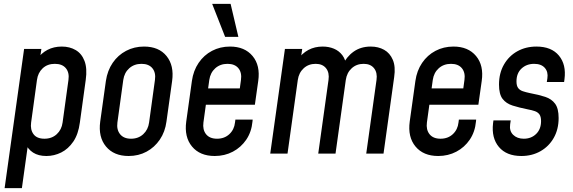

<svg xmlns="http://www.w3.org/2000/svg" viewBox="-20 -800 2986 1000"><path d="M4 180 105.5 -545H195.5L184.5 -470L172 -490.5Q194.5 -523 227.2 -540.2Q260 -557.5 302 -557.5Q343 -557.5 374.2 -539.2Q405.5 -521 420.2 -482.5Q435 -444 426.5 -383.5L396 -162Q388 -101 361.8 -62.5Q335.5 -24 298.8 -5.8Q262 12.5 221.5 12.5Q180 12.5 152.5 -5.2Q125 -23 111.5 -54.5L129.5 -75L94 180ZM211.5 -77.5Q250 -77.5 275.5 -101Q301 -124.5 306 -162L336.5 -383.5Q342 -421.5 323.2 -444.5Q304.5 -467.5 265.5 -467.5Q227 -467.5 202.2 -444.2Q177.5 -421 172.5 -383.5L142 -161.5Q137 -125 154.5 -101.2Q172 -77.5 211.5 -77.5Z M650 12.5Q573 12.5 532 -37Q491 -86.5 502 -167L531.5 -378.5Q539.5 -432.5 567 -472.8Q594.5 -513 636.8 -535.2Q679 -557.5 730 -557.5Q807.5 -557.5 847.5 -508Q887.5 -458.5 876.5 -378.5L847 -167Q840 -113.5 812.5 -73Q785 -32.5 743.2 -10Q701.5 12.5 650 12.5ZM662.5 -77.5Q700.5 -77.5 726 -101Q751.5 -124.5 756.5 -162L787 -383.5Q792.5 -421.5 773.8 -444.5Q755 -467.5 717 -467.5Q679 -467.5 653.2 -444.5Q627.5 -421.5 622 -383.5L591.5 -162Q586.5 -124.5 605.5 -101Q624.5 -77.5 662.5 -77.5Z M1098.5 12.5Q1021 12.5 980 -37Q939 -86.5 950 -167L979.5 -378.5Q987 -432 1014.5 -472.5Q1042 -513 1084.2 -535.2Q1126.5 -557.5 1178 -557.5Q1254.5 -557.5 1295.5 -508.2Q1336.5 -459 1325 -378.5L1307.5 -254.5H1037.5L1049 -339.5H1229L1235 -383.5Q1240.5 -421.5 1221.8 -444.5Q1203 -467.5 1165 -467.5Q1127 -467.5 1101.2 -444.5Q1075.5 -421.5 1070 -383.5L1039.5 -162Q1034.5 -124.5 1053.2 -101Q1072 -77.5 1110.5 -77.5Q1149 -77.5 1174.5 -101.2Q1200 -125 1204 -162L1206 -177H1296L1295 -167Q1290 -113 1262.8 -72.8Q1235.5 -32.5 1192.8 -10Q1150 12.5 1098.5 12.5ZM1152.5 -608 1085 -780H1181L1221.5 -608Z M1387.5 0 1464 -545H1554L1543 -469L1530.5 -489Q1553 -522 1586 -539.8Q1619 -557.5 1660.5 -557.5Q1692.5 -557.5 1719 -546.5Q1745.5 -535.5 1763 -512.5Q1780.5 -489.5 1784.5 -453.5L1762.5 -457.5Q1784 -504 1821.5 -530.8Q1859 -557.5 1911 -557.5Q1950.5 -557.5 1980.8 -540.5Q2011 -523.5 2026 -488.2Q2041 -453 2033 -398.5L1977.5 0H1887.5L1941 -383.5Q1946.5 -421.5 1928.2 -444.5Q1910 -467.5 1874 -467.5Q1837 -467.5 1811.8 -444.5Q1786.5 -421.5 1781 -383.5L1727.5 0H1637.5L1691 -383.5Q1696.5 -421.5 1678.2 -444.5Q1660 -467.5 1624 -467.5Q1587 -467.5 1561.8 -444.5Q1536.5 -421.5 1531 -383.5L1477.5 0Z M2262.5 12.5Q2185 12.5 2144 -37Q2103 -86.5 2114 -167L2143.5 -378.5Q2151 -432 2178.5 -472.5Q2206 -513 2248.2 -535.2Q2290.5 -557.5 2342 -557.5Q2418.5 -557.5 2459.5 -508.2Q2500.5 -459 2489 -378.5L2471.5 -254.5H2201.5L2213 -339.5H2393L2399 -383.5Q2404.5 -421.5 2385.8 -444.5Q2367 -467.5 2329 -467.5Q2291 -467.5 2265.2 -444.5Q2239.5 -421.5 2234 -383.5L2203.5 -162Q2198.5 -124.5 2217.2 -101Q2236 -77.5 2274.5 -77.5Q2313 -77.5 2338.5 -101.2Q2364 -125 2368 -162L2370 -177H2460L2459 -167Q2454 -113 2426.8 -72.8Q2399.5 -32.5 2356.8 -10Q2314 12.5 2262.5 12.5Z M2695.5 12.5Q2618 12.5 2578.5 -34.5Q2539 -81.5 2548 -158L2550 -173H2640L2637 -152.5Q2632 -118 2652.8 -97.8Q2673.5 -77.5 2708 -77.5Q2747 -77.5 2772.5 -102.5Q2798 -127.5 2798 -169Q2798 -192 2789.8 -203.8Q2781.5 -215.5 2766 -221Q2750.5 -226.5 2728.5 -230.5Q2683.5 -239.5 2649.8 -250.2Q2616 -261 2597.5 -285.2Q2579 -309.5 2579 -359.5Q2579 -419 2604.8 -463.8Q2630.5 -508.5 2674.5 -533Q2718.5 -557.5 2774 -557.5Q2852 -557.5 2891 -510.5Q2930 -463.5 2920 -387.5L2918 -373H2828L2831 -392.5Q2836 -425.5 2817.5 -446.5Q2799 -467.5 2762 -467.5Q2722.5 -467.5 2696.2 -443Q2670 -418.5 2670 -376Q2670 -353 2678.8 -341.5Q2687.5 -330 2703.2 -324.8Q2719 -319.5 2740.5 -315Q2786.5 -306.5 2819.8 -295.5Q2853 -284.5 2871.2 -259.8Q2889.5 -235 2889.5 -185.5Q2889.5 -126.5 2864.2 -82Q2839 -37.5 2795 -12.5Q2751 12.5 2695.5 12.5Z"/></svg>

Font: Mohave Light Medium
Style: Italic
Weight: 500
Italic angle: -8°
Version: Version 2.003